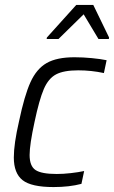

<svg xmlns="http://www.w3.org/2000/svg" viewBox="-20 -750 462 778"><path d="M36 -112Q36 -167 57 -258Q79 -363 103.5 -417Q128 -471 169 -494.5Q210 -518 282 -518Q316 -518 352 -514.5Q388 -511 412 -506L401 -454Q350 -465 297 -465Q238 -465 207 -448.5Q176 -432 157.5 -389Q139 -346 120 -256Q100 -164 100 -122Q100 -77 124 -61Q148 -45 210 -45Q236 -45 267 -48.5Q298 -52 321 -57L310 -5Q261 8 197 8Q107 8 71.5 -20Q36 -48 36 -112ZM169 -592 170 -598 289 -730H358L422 -598L421 -592H379L319 -692L217 -592Z"/></svg>

Font: Saira Semi Condensed Light
Style: Italic
Weight: 300
Width: 4
Italic angle: -12°
Designer: Hector Gatti with collaboration of the Omnibus-Type team
Foundry: Omnibus-Type
Version: Version 1.001; ttfautohint (v1.8)